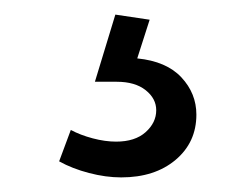

<svg xmlns="http://www.w3.org/2000/svg" viewBox="-20 -27 314 263"><path d="M185 0 168 53Q208 57 228.5 79Q249 101 249 130Q249 168 220.5 192Q192 216 146 216Q125 216 102 210Q79 204 61 194L77 151Q90 158 107 162.5Q124 167 139 167Q165 167 179.5 154Q194 141 194 124Q194 108 179.5 96.5Q165 85 140 85H110L138 -7Z"/></svg>

Font: TypoPRO Montserrat
Style: Regular
Weight: 300
Designer: Julieta Ulanovsky
Foundry: Julieta Ulanovsky
Version: Version 6.001